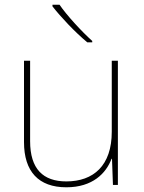

<svg xmlns="http://www.w3.org/2000/svg" viewBox="-20 -786 613 816"><path d="M233 -766H203V-759C238 -714 298 -650 351 -606H372V-612C327 -652 262 -723 233 -766ZM481 -528H455V-226C455 -82 377 -15 262 -15C163 -15 108 -68 108 -186V-528H82V-182C82 -57 144 10 262 10C374 10 431 -50 454 -111H456L460 0H481Z"/></svg>

Font: Noto Sans Thai Looped Thin
Style: Regular
Weight: 100
Designer: Sasikarn Vongin, Ben Mitchell
Foundry: The Fontpad Ltd
Version: Version 1.001